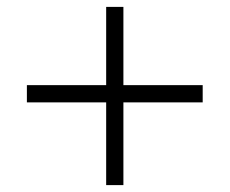

<svg xmlns="http://www.w3.org/2000/svg" viewBox="-20 -522 666 557"><path d="M58 -225H288V15H338V-225H568V-275H338V-502H288V-275H58Z"/></svg>

Font: KpMath
Style: Sans
Weight: 400
Version: Version 0.64